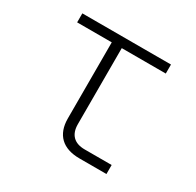

<svg xmlns="http://www.w3.org/2000/svg" viewBox="-125 -690 849 831"><g transform="rotate(30 300.0 -275.0)"><path d="M365 0H500V-45H365C313 -45 285 -73 285 -125V-505H505V-550H62V-505H235V-125C235 -44 281 0 365 0Z"/></g></svg>

Font: JetBrains Mono Thin
Style: Regular
Weight: 100
Monospace: yes
Designer: Philipp Nurullin, Konstantin Bulenkov
Foundry: JetBrains
Version: Version 2.305